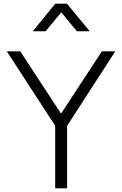

<svg xmlns="http://www.w3.org/2000/svg" viewBox="-20 -1024 664 1044"><path d="M280 0H345V-340L607 -745H534L312 -406L90 -745H17L280 -340ZM158 -854H228L313 -957L398 -854H468L344 -1004H281Z"/></svg>

Font: Mluvka Light
Style: Regular
Weight: 300
Designer: Modified by Jiří Krblich, Original typeface by Gumpita Rahayu
Foundry: Gumpita Rahayu & Jiří Krblich
Version: Version 2.000;Glyphs 3.1.1 (3134)